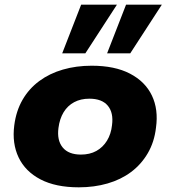

<svg xmlns="http://www.w3.org/2000/svg" viewBox="-20 -790 729 821"><path d="M317 11Q218 11 153 -23Q88 -57 59.5 -117Q31 -177 41 -254Q49 -316 76.5 -363.5Q104 -411 148 -443.5Q192 -476 249 -492.5Q306 -509 372 -509Q471 -509 536 -475Q601 -441 629.5 -381.5Q658 -322 647 -244Q640 -183 612 -135Q584 -87 540.5 -54.5Q497 -22 440 -5.5Q383 11 317 11ZM326 -129Q364 -129 392 -144.5Q420 -160 437.5 -188.5Q455 -217 459 -255Q466 -308 441 -338Q416 -368 362 -368Q325 -368 297 -353Q269 -338 252 -310Q235 -282 230 -243Q223 -190 248 -159.5Q273 -129 326 -129ZM438 -562 519 -770H672L537 -562ZM246 -562 327 -770H480L345 -562Z"/></svg>

Font: Nunito Sans 10pt SemiExpanded Black
Style: Italic
Weight: 900
Width: 6
Italic angle: -9°
Designer: Vernon Adams
Foundry: Vernon Adams
Version: Version 3.101;gftools[0.9.27]